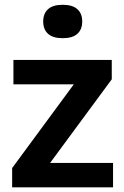

<svg xmlns="http://www.w3.org/2000/svg" viewBox="-20 -802 530 822"><path d="M32 0V-82.5L296 -441H37.5V-545.5H458.5V-462.5L194.5 -104.5H464V0ZM248.5 -638.5Q206.5 -638.5 185.8 -657.2Q165 -676 165 -710Q165 -744 185.8 -762.8Q206.5 -781.5 248.5 -781.5Q290.5 -781.5 311.2 -762.8Q332 -744 332 -710Q332 -676 311.2 -657.2Q290.5 -638.5 248.5 -638.5Z"/></svg>

Font: Encode Sans SmBold
Style: Regular
Weight: 600
Designer: Multiple Designers
Foundry: Impallari Type
Version: Version 3.002; ttfautohint (v1.8.3) -l 8 -r 50 -G 200 -x 14 